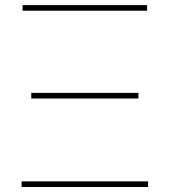

<svg xmlns="http://www.w3.org/2000/svg" viewBox="-20 -748 679 768"><path d="M66.4 0V-22.5H572.3V0ZM105 -354V-376.5H533.7V-354ZM70.3 -705.1V-727.5H568.4V-705.1Z"/></svg>

Font: Inter 17pt Thin
Style: Regular
Weight: 250
Version: Version 4.001;git-66647c0bb